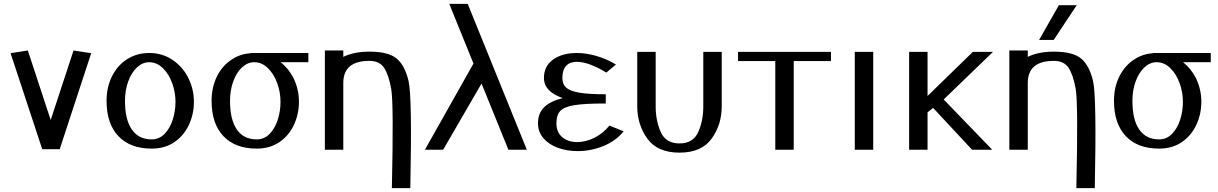

<svg xmlns="http://www.w3.org/2000/svg" viewBox="-20 -780 6346 1000"><path d="M244 -155 125 -517 35 -503 200 -3H291L455 -503L363 -517Z M757 -456Q797 -456 828.5 -425Q860 -394 877 -346.5Q894 -299 894 -250Q894 -201 879.5 -156Q865 -111 837 -82.5Q809 -54 770 -54Q702 -54 666.5 -105.5Q631 -157 631 -255Q631 -310 648 -356.5Q665 -403 694 -429.5Q723 -456 757 -456ZM535 -255Q535 -136 596.5 -71Q658 -6 770 -6Q839 -6 888.5 -40Q938 -74 964 -130Q990 -186 990 -250Q990 -314 961.5 -372.5Q933 -431 879.5 -467.5Q826 -504 757 -504Q693 -504 642.5 -472Q592 -440 563.5 -383Q535 -326 535 -255Z M1586 -504H1285V-503Q1232 -499 1190 -472Q1139 -440 1110.5 -383Q1082 -326 1082 -255Q1082 -136 1143.5 -71Q1205 -6 1317 -6Q1386 -6 1435.5 -40Q1485 -74 1511 -130Q1537 -186 1537 -250Q1537 -314 1509 -373Q1484 -422 1442 -456H1586ZM1304 -456Q1344 -456 1375.5 -425Q1407 -394 1424 -346.5Q1441 -299 1441 -250Q1441 -201 1426.5 -156Q1412 -111 1384 -82.5Q1356 -54 1317 -54Q1249 -54 1213.5 -105.5Q1178 -157 1178 -255Q1178 -310 1195 -356.5Q1212 -403 1241 -429.5Q1270 -456 1304 -456Z M2117 200Q2127 -276 2108 -357.5Q2089 -439 2046 -475Q2003 -511 1904 -511Q1824 -511 1768 -484V-517H1672V0H1768V-348Q1768 -463 1904 -463Q1956 -463 1980 -427.5Q2004 -392 2017.5 -317.5Q2031 -243 2021 200Z M2488 -345 2628 0H2724L2416 -760H2320L2446 -449L2193 0H2288Z M3228 -96 3154 -126Q3120 -84 3075 -62Q3030 -40 2986 -40Q2939 -40 2908.5 -65.5Q2878 -91 2878 -138Q2878 -181 2898.5 -202.5Q2919 -224 2972.5 -232.5Q3026 -241 3135 -241V-289Q3045 -289 2996.5 -297.5Q2948 -306 2928.5 -324Q2909 -342 2909 -374Q2909 -416 2928.5 -437Q2948 -458 2984 -458Q3046 -458 3138 -402L3188 -444Q3140 -473 3086.5 -488.5Q3033 -504 2984 -504Q2909 -504 2861 -470Q2813 -436 2813 -374Q2813 -303 2911 -269Q2845 -253 2813.5 -221Q2782 -189 2782 -138Q2782 -93 2810.5 -60Q2839 -27 2886 -10Q2933 7 2989 7Q3058 7 3123 -19.5Q3188 -46 3228 -96Z M3299 -226Q3299 -131 3351.5 -58Q3404 15 3519 15Q3634 15 3686.5 -58Q3739 -131 3739 -226V-510H3643V-226Q3643 -151 3616.5 -92Q3590 -33 3519 -33Q3448 -33 3421.5 -92Q3395 -151 3395 -226V-510H3299Z M3824 -510V-462H4018V0H4114V-462H4308V-510Z M4528 0V-510H4432V0Z M5047 -510 4811 -280V-510H4715V0H4811V-195L4840 -218L5043 0H5148L4895 -262L5152 -510Z M5588 -753H5495L5392 -572H5468ZM5682 200Q5692 -276 5673 -357.5Q5654 -439 5611 -475Q5568 -511 5469 -511Q5389 -511 5333 -484V-517H5237V0H5333V-348Q5333 -463 5469 -463Q5521 -463 5545 -427.5Q5569 -392 5582.5 -317.5Q5596 -243 5586 200Z M6286 -504H5985V-503Q5932 -499 5890 -472Q5839 -440 5810.5 -383Q5782 -326 5782 -255Q5782 -136 5843.5 -71Q5905 -6 6017 -6Q6086 -6 6135.5 -40Q6185 -74 6211 -130Q6237 -186 6237 -250Q6237 -314 6209 -373Q6184 -422 6142 -456H6286ZM6004 -456Q6044 -456 6075.5 -425Q6107 -394 6124 -346.5Q6141 -299 6141 -250Q6141 -201 6126.5 -156Q6112 -111 6084 -82.5Q6056 -54 6017 -54Q5949 -54 5913.5 -105.5Q5878 -157 5878 -255Q5878 -310 5895 -356.5Q5912 -403 5941 -429.5Q5970 -456 6004 -456Z"/></svg>

Font: LXGW Marker Gothic
Style: Regular
Weight: 400
Version: Version 1.001